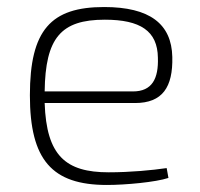

<svg xmlns="http://www.w3.org/2000/svg" viewBox="-20 -514 570 546"><path d="M289 -24C167 -24 112 -71 107 -221H364C442 -221 472 -266 470 -352C468 -446 406 -494 276 -494C125 -494 65 -429 65 -243C65 -59 128 12 284 12C337 12 423 4 459 -8L454 -36C413 -30 351 -24 289 -24ZM278 -458C379 -458 428 -426 429 -350C431 -291 413 -254 358 -254H107C109 -406 153 -458 278 -458Z"/></svg>

Font: Exo 2 Extra Light
Style: Regular
Weight: 250
Designer: Natanael Gama
Version: Version 1.001;PS 001.001;hotconv 1.0.88;makeotf.lib2.5.64775